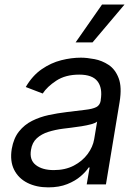

<svg xmlns="http://www.w3.org/2000/svg" viewBox="-20 -804 604 837"><path d="M190.3 12.8Q138.5 12.8 99.4 -6.9Q60.4 -26.6 41.5 -64.1Q22.7 -101.6 31.2 -154.8Q39.4 -201.7 62.9 -231Q86.3 -260.3 119.9 -277.2Q153.4 -294 192.3 -302.4Q231.2 -310.7 269.9 -315.3Q320.3 -321.7 351.9 -325.3Q383.5 -328.8 399.5 -337Q415.5 -345.2 419 -365.1V-367.9Q427.6 -420.1 405.2 -449.4Q382.8 -478.7 325.3 -478.7Q265.6 -478.7 225.5 -452.4Q185.4 -426.1 166.2 -396.3L92.3 -424.7Q121.4 -474.4 161.9 -502.3Q202.4 -530.2 246.8 -541.4Q291.2 -552.6 332.4 -552.6Q358.7 -552.6 391.7 -546.3Q424.7 -540.1 453.7 -521Q482.6 -501.8 497.3 -463.1Q512.1 -424.4 501.4 -359.4L441.8 0H358L370.7 -73.9H366.5Q355.1 -56.1 331.9 -35.9Q308.6 -15.6 273.3 -1.4Q237.9 12.8 190.3 12.8ZM214.5 -62.5Q264.2 -62.5 301.7 -82Q339.1 -101.6 362 -132.5Q384.9 -163.4 390.6 -197.4L403.4 -274.1Q397 -267.8 378.2 -262.6Q359.4 -257.5 335.8 -253.7Q312.1 -250 290 -247.3Q267.8 -244.7 254.3 -242.9Q220.9 -238.6 190.9 -229.2Q160.9 -219.8 140.4 -201.2Q120 -182.5 115.1 -150.6Q107.6 -106.9 136 -84.7Q164.4 -62.5 214.5 -62.5ZM309.7 -619.3 424.7 -784.1H522.7L383.5 -619.3Z"/></svg>

Font: Inter UI
Style: Italic
Weight: 400
Italic angle: -9.39999°
Designer: Rasmus Andersson
Foundry: rsms
Version: 3.2;8d6f07862